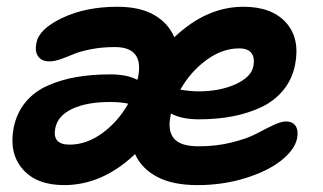

<svg xmlns="http://www.w3.org/2000/svg" viewBox="-20 -533 947 563"><path d="M168 9.8Q86.9 9.8 46.4 -37.1Q5.9 -84 20 -158.2Q28.8 -201.7 54.4 -232.9Q80.1 -264.2 118.9 -281.5Q157.7 -298.8 203.1 -306.9Q248.5 -314.9 303.2 -314.9Q353 -314.9 382.8 -298.8Q383.3 -300.3 383.8 -302.7Q384.3 -305.2 384.8 -306.2Q402.8 -395 316.9 -395Q278.3 -395 245.6 -388.4Q212.9 -381.8 195.1 -374Q177.2 -366.2 158.2 -359.6Q139.2 -353 125 -353Q102.1 -353 91.8 -367.7Q81.5 -382.3 86.9 -407.2Q93.8 -447.8 162.8 -480.5Q231.9 -513.2 324.2 -513.2Q389.6 -513.2 431.4 -489.5Q473.1 -465.8 491.2 -423.8Q585.4 -513.2 693.8 -513.2Q776.9 -513.2 818.6 -466.8Q860.4 -420.4 845.2 -342.8Q836.9 -300.8 811 -269Q785.2 -237.3 746.6 -219Q708 -200.7 662.1 -191.9Q616.2 -183.1 563 -183.1Q512.7 -183.1 481 -200.2Q481 -199.2 480.5 -196.5Q480 -193.8 480 -192.9Q471.2 -149.9 490 -127Q508.8 -104 563 -104Q614.7 -104 660.2 -115.5Q705.6 -127 730.7 -140.4Q755.9 -153.8 779.8 -165.3Q803.7 -176.8 817.9 -176.8Q838.4 -176.8 846.9 -163.6Q855.5 -150.4 851.1 -127Q844.2 -94.2 805.4 -63Q766.6 -31.7 700.4 -11Q634.3 9.8 559.1 9.8Q486.8 9.8 441.2 -14.2Q395.5 -38.1 376 -81.1Q280.3 9.8 168 9.8ZM681.2 -391.1Q631.8 -391.1 585.2 -356.9Q538.6 -322.8 508.8 -270Q539.6 -265.1 562 -265.1Q624.5 -265.1 670.9 -286.1Q717.3 -307.1 723.1 -339.8Q727.5 -363.8 717.3 -377.4Q707 -391.1 681.2 -391.1ZM142.1 -157.2Q132.3 -108.9 184.1 -108.9Q233.9 -108.9 280 -142.6Q326.2 -176.3 356 -229Q334 -233.9 303.2 -233.9Q234.4 -233.9 191.9 -213.9Q149.4 -193.8 142.1 -157.2Z"/></svg>

Font: Shantell Sans Irregular
Style: Italic
Weight: 600
Italic angle: -11.31°
Designer: Stephen Nixon, Anya Danilova, Shantell Martin
Foundry: Arrow Type
Version: Version 1.006;[9816181b4]